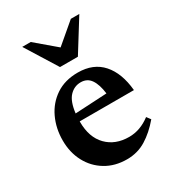

<svg xmlns="http://www.w3.org/2000/svg" viewBox="-167 -766 792 874"><g transform="rotate(-30 229.0 -329.0)"><path d="M245.5 -442.5Q327 -442.5 373 -390.5Q419 -338.5 427.5 -245.5H142.5V-242.5Q142.5 -161.5 186.5 -116.5Q230.5 -71.5 303 -71.5Q361.5 -71.5 414 -111.5L429.5 -91Q389.5 -43.5 344.5 -15.8Q299.5 12 243.5 12Q180.5 12 132.8 -16.8Q85 -45.5 58.5 -95.5Q32 -145.5 32 -208.5Q32 -272 57 -325.2Q82 -378.5 129.8 -410.5Q177.5 -442.5 245.5 -442.5ZM235 -397.5Q200.5 -397.5 176 -371.5Q151.5 -345.5 144.5 -286L311.5 -295Q305.5 -344 287.2 -370.8Q269 -397.5 235 -397.5ZM385.5 -670 282.5 -504.5H188.5L85.5 -670H130L235.5 -580.5L341 -670Z"/></g></svg>

Font: Newsreader Text SemiBold
Style: Regular
Weight: 600
Designer: Hugues Gentile
Foundry: Production Type
Version: Version 1.001